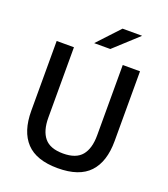

<svg xmlns="http://www.w3.org/2000/svg" viewBox="-150 -932 918 1050"><g transform="rotate(20 308.5 -407.0)"><path d="M308.5 13Q184 13 125 -49.8Q66 -112.5 66 -233V-639H166.5V-230Q166.5 -153 199.8 -112.8Q233 -72.5 308.5 -72.5Q384 -72.5 417.2 -112.8Q450.5 -153 450.5 -230V-639H551V-233Q551 -112.5 492.2 -49.8Q433.5 13 308.5 13ZM381.5 -825.5H494V-824L356.5 -698H263.5V-699Z"/></g></svg>

Font: Anek Gujarati Medium
Style: Regular
Weight: 500
Designer: Mrunmayee Ghaisas (Gujarati), Yesha Goshar (Latin)
Foundry: Ek Type
Version: Version 1.003